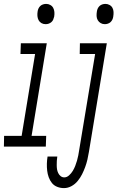

<svg xmlns="http://www.w3.org/2000/svg" viewBox="-59 -752 603 985"><path d="M175 -628Q163 -628 153.5 -633.5Q144 -639 139 -648.5Q134 -658 133 -669.5Q132 -681 134 -693Q135 -701 138.5 -708.5Q142 -716 148 -721.5Q154 -727 162 -729.5Q170 -732 178 -732Q189 -732 199 -726.5Q209 -721 214 -711.5Q219 -702 220 -690.5Q221 -679 219 -667Q217 -659 214 -651.5Q211 -644 204.5 -638.5Q198 -633 190.5 -630.5Q183 -628 175 -628ZM-39 0 -38 -55H52L121 -475H46L48 -530H181L103 -55H178L176 0ZM479 -628Q467 -628 457.5 -633.5Q448 -639 442.5 -648.5Q437 -658 436.5 -669.5Q436 -681 438 -693Q439 -701 442.5 -708.5Q446 -716 452 -721.5Q458 -727 466 -729.5Q474 -732 482 -732Q493 -732 503 -726.5Q513 -721 518 -711.5Q523 -702 523.5 -690.5Q524 -679 522 -667Q521 -659 517.5 -651.5Q514 -644 508 -638.5Q502 -633 494 -630.5Q486 -628 479 -628ZM269 213Q251 213 234.5 206.5Q218 200 207.5 187Q197 174 191 157.5Q185 141 183 123.5Q181 106 181.5 87.5Q182 69 185 51H235Q233 62 232.5 73Q232 84 232 95Q232 106 233.5 116Q235 126 239.5 135.5Q244 145 252 151.5Q260 158 271 158Q284 158 295.5 147.5Q307 137 314.5 124.5Q322 112 327 99Q332 86 336 72.5Q340 59 342.5 45.5Q345 32 347 19L429 -475H350L351 -530H489L397 28Q394 47 389.5 66.5Q385 86 378 105Q371 124 362 142Q353 160 339.5 176.5Q326 193 307.5 203Q289 213 269 213Z"/></svg>

Font: Iosevka Curly Light Oblique
Style: Regular
Weight: 300
Italic angle: -9°
Monospace: yes
Designer: Belleve Invis
Foundry: Belleve Invis
Version: Version 11.1.0; ttfautohint (v1.8.3)